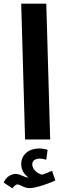

<svg xmlns="http://www.w3.org/2000/svg" viewBox="-53 -756 348 1041"><path d="M83 0H219L198 -736H62ZM14 265C22 255 31 244 42 244C56 244 77 264 108 264C144 264 228 233 247 222L229 170C212 177 196 185 175 191C153 186 122 165 122 135C122 116 137 104 163 104C176 104 186 107 198 110L205 56C192 52 174 49 159 49C104 49 62 82 62 134C62 164 78 190 101 206C100 206 98 206 97 206C80 206 57 187 32 187C10 187 -20 201 -33 234Z"/></svg>

Font: Noto Sans Arabic UI Cn
Style: Bold
Weight: 700
Width: 3
Designer: Monotype Design Team, Nadine Chahine and Nizar Qandah
Foundry: Monotype Imaging Inc.
Version: Version 2.010